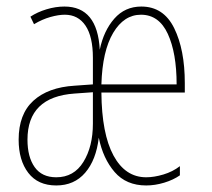

<svg xmlns="http://www.w3.org/2000/svg" viewBox="-20 -557 648 587"><path d="M545 -303V-274H290Q291 -148 327 -81.5Q363 -15 427 -15Q451 -15 479.5 -23.5Q508 -32 530 -49V-21Q510 -7 482 1.5Q454 10 427 10Q366 10 330.5 -31Q295 -72 282 -136Q274 -68 240.5 -29Q207 10 152 10Q96 10 66.5 -28.5Q37 -67 37 -130Q37 -208 82 -249Q127 -290 208 -295L264 -299V-380Q264 -445 241.5 -478.5Q219 -512 178 -512Q159 -512 134 -505Q109 -498 84 -483L73 -506Q94 -520 122 -528.5Q150 -537 177 -537Q278 -537 285 -405Q297 -463 329.5 -500Q362 -537 412 -537Q480 -537 512.5 -471Q545 -405 545 -303ZM290 -299H520Q520 -395 493 -453.5Q466 -512 411 -512Q359 -512 326 -456.5Q293 -401 290 -299ZM208 -271Q64 -261 64 -130Q64 -77 86 -46Q108 -15 152 -15Q206 -15 235 -62Q264 -109 264 -179V-275Z"/></svg>

Font: Noto Sans Display Thin Cond
Style: Regular
Weight: 250
Width: 3
Designer: Monotype Design team
Foundry: Monotype Imaging Inc.
Version: Version 1.000